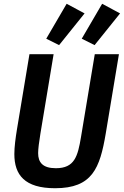

<svg xmlns="http://www.w3.org/2000/svg" viewBox="-20 -985 656 1017"><path d="M428 -914 333 -965 225 -780 293 -746ZM616 -914 521 -965 413 -780 481 -746ZM136 -698 70 -301C62 -252 56 -206 56 -169C56 -59 110 12 272 12C469 12 509 -94 540 -277L610 -698H482L409 -259C392 -157 375 -94 276 -94C206 -94 182 -125 182 -174C182 -196 187 -234 194 -277L264 -698Z"/></svg>

Font: IBM Plex Mono SmBld
Style: Italic
Weight: 600
Italic angle: -9.5°
Monospace: yes
Designer: Mike Abbink, Paul van der Laan, Pieter van Rosmalen
Foundry: Bold Monday
Version: Version 2.004